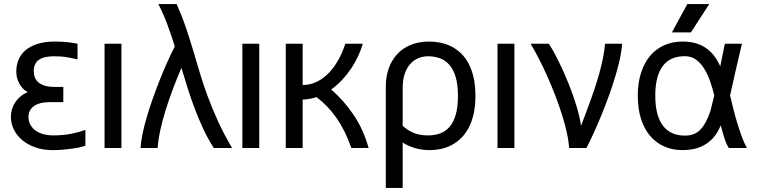

<svg xmlns="http://www.w3.org/2000/svg" viewBox="-20 -736 3769 955"><path d="M253.4 -529.3Q291 -529.3 318.6 -525.9Q346.2 -522.5 365.7 -518.6V-440.4Q339.8 -446.8 312.7 -451.4Q285.6 -456.1 248.5 -456.1Q227.1 -456.1 208.7 -452.6Q190.4 -449.2 177 -440.9Q163.6 -432.6 155.8 -418.5Q147.9 -404.3 147.9 -383.3Q147.9 -366.2 153.3 -351.6Q158.7 -336.9 170.9 -326.4Q183.1 -315.9 202.9 -309.8Q222.7 -303.7 251 -303.7H294.9V-228H229.5Q175.3 -228 148.4 -208Q121.6 -188 121.6 -155.3Q121.6 -131.8 131.8 -114.3Q142.1 -96.7 158.9 -85.2Q175.8 -73.7 197.8 -68.1Q219.7 -62.5 243.2 -62.5Q295.4 -62.5 335.4 -70.8Q375.5 -79.1 404.8 -89.8V-11.2Q393.1 -6.8 374.8 -2.9Q356.4 1 334.7 3.9Q313 6.8 289.3 8.8Q265.6 10.7 243.2 10.7Q194.3 10.7 155.8 -2.9Q117.2 -16.6 90.1 -39.6Q63 -62.5 48.6 -92.5Q34.2 -122.6 34.2 -155.3Q34.2 -173.3 39.3 -191.4Q44.4 -209.5 54.7 -225.6Q64.9 -241.7 80.6 -255.1Q96.2 -268.6 117.7 -277.8Q104 -285.2 93.5 -296.1Q83 -307.1 75.7 -320.8Q68.4 -334.5 64.7 -349.4Q61 -364.3 61 -379.9Q61 -410.6 71.8 -437.7Q82.5 -464.8 105.7 -485.1Q128.9 -505.4 165.3 -517.3Q201.7 -529.3 253.4 -529.3Z M500 0V-518.6H584V0Z M767.6 -715.8H858.4Q884.8 -657.2 903.8 -601.3Q922.9 -545.4 939.5 -489.5Q956.1 -433.6 972.9 -377Q989.7 -320.3 1011.7 -260.5Q1033.7 -200.7 1063 -136Q1092.3 -71.3 1134.3 0H1043.5Q1014.6 -44.4 991.9 -93Q969.2 -141.6 950 -192.1Q930.7 -242.7 914.3 -294.7Q897.9 -346.7 882.3 -398.4Q860.4 -347.2 840.1 -293.5Q819.8 -239.7 803.7 -187.7Q787.6 -135.7 777.1 -87.6Q766.6 -39.6 764.2 0H679.2Q680.7 -29.3 688.5 -67.9Q696.3 -106.4 709 -150.1Q721.7 -193.8 738.3 -241Q754.9 -288.1 773.2 -334.7Q791.5 -381.3 811 -424.8Q830.6 -468.3 849.6 -505.4Q831.5 -562.5 812 -615.2Q792.5 -668 767.6 -715.8Z M1185.5 0V-518.6H1269.5V0Z M1485.4 0H1401.4V-518.6H1485.4V-313Q1525.4 -313.5 1558.6 -330.6Q1591.8 -347.7 1618.2 -376Q1644.5 -404.3 1664.6 -441.2Q1684.6 -478 1697.8 -518.6H1784.7Q1775.9 -487.8 1761 -456.1Q1746.1 -424.3 1726.1 -394.5Q1706.1 -364.7 1681.2 -338.1Q1656.2 -311.5 1627.4 -291Q1690.4 -236.3 1739 -164.3Q1787.6 -92.3 1813.5 0H1727.5Q1711.4 -45.4 1692.9 -82.8Q1674.3 -120.1 1652.6 -150.9Q1630.9 -181.6 1606.4 -206.8Q1582 -231.9 1554.7 -252.9Q1537.6 -247.6 1520.5 -244.4Q1503.4 -241.2 1485.4 -240.7Z M1898.9 198.7V-305.2Q1898.9 -352.5 1912.8 -393.6Q1926.8 -434.6 1953.9 -464.8Q1981 -495.1 2021.5 -512.2Q2062 -529.3 2115.7 -529.3Q2143.1 -529.3 2170.7 -523.7Q2198.2 -518.1 2223.9 -505.4Q2249.5 -492.7 2271.5 -472.2Q2293.5 -451.7 2309.8 -421.6Q2326.2 -391.6 2335.4 -351.3Q2344.7 -311 2344.7 -259.3Q2344.7 -207.5 2335.4 -167.7Q2326.2 -127.9 2309.8 -97.9Q2293.5 -67.9 2271.5 -47.1Q2249.5 -26.4 2224.4 -13.4Q2199.2 -0.5 2172.1 5.1Q2145 10.7 2118.2 10.7Q2077.6 10.7 2043.7 0.5Q2009.8 -9.8 1982.9 -26.9V198.7ZM1982.9 -110.4Q1995.6 -98.6 2009 -89.8Q2022.5 -81.1 2037.6 -75Q2052.7 -68.8 2070.3 -65.7Q2087.9 -62.5 2108.9 -62.5Q2139.6 -62.5 2166.7 -71.5Q2193.8 -80.6 2214.1 -102.8Q2234.4 -125 2246.1 -163.1Q2257.8 -201.2 2257.8 -259.3Q2257.8 -316.4 2246.1 -354.2Q2234.4 -392.1 2214.1 -414.8Q2193.8 -437.5 2166.7 -446.8Q2139.6 -456.1 2108.9 -456.1Q2083 -456.1 2060.3 -446.5Q2037.6 -437 2020.3 -417.5Q2002.9 -397.9 1992.9 -367.9Q1982.9 -337.9 1982.9 -296.9Z M2454.6 0V-518.6H2538.6V0Z M2870.1 -110.4Q2878.9 -131.8 2886.5 -153.3Q2894 -174.8 2903.8 -200.2Q2919.9 -242.7 2934.8 -286.6Q2949.7 -330.6 2961.2 -372.3Q2972.7 -414.1 2980 -451.7Q2987.3 -489.3 2989.3 -518.6H3074.2Q3072.8 -488.3 3064.5 -448.5Q3056.2 -408.7 3042.7 -363.3Q3029.3 -317.9 3012 -269Q2994.6 -220.2 2975.3 -172.6Q2956.1 -125 2936 -80.8Q2916 -36.6 2897 0H2810.5Q2808.6 -34.7 2799.1 -77.4Q2789.6 -120.1 2774.9 -166.7Q2760.3 -213.4 2741.7 -261.5Q2723.1 -309.6 2702.6 -355.7Q2682.1 -401.9 2660.6 -443.6Q2639.2 -485.4 2619.1 -518.6H2710Q2725.1 -495.1 2741.7 -463.9Q2758.3 -432.6 2774.9 -396.7Q2791.5 -360.8 2807.1 -322.3Q2822.8 -283.7 2835.4 -246.1Q2848.1 -208.5 2857.2 -173.8Q2866.2 -139.2 2870.1 -110.4Z M3562.5 -406.2Q3568.4 -433.6 3574.2 -464.4Q3580.1 -495.1 3585.4 -518.6H3670.4Q3652.3 -444.3 3638.2 -380.9Q3624 -317.4 3611.3 -261.2Q3619.1 -228 3627.7 -194.1Q3636.2 -160.2 3646.2 -127Q3656.2 -93.8 3667.7 -61.5Q3679.2 -29.3 3694.8 0H3605Q3592.3 -20 3582.5 -51Q3572.8 -82 3564.9 -112.8Q3550.3 -76.2 3529.1 -52.2Q3507.8 -28.3 3482.9 -14.4Q3458 -0.5 3430.4 5.1Q3402.8 10.7 3375 10.7Q3323.7 10.7 3282.5 -8.1Q3241.2 -26.9 3212.2 -61.8Q3183.1 -96.7 3167.7 -146.7Q3152.3 -196.8 3152.3 -259.3Q3152.3 -323.7 3168.5 -373.8Q3184.6 -423.8 3213.9 -458.5Q3243.2 -493.2 3284.2 -511.2Q3325.2 -529.3 3375 -529.3Q3411.6 -529.3 3440.9 -520.8Q3470.2 -512.2 3492.9 -496.1Q3515.6 -480 3532.7 -457.3Q3549.8 -434.6 3562.5 -406.2ZM3386.2 -456.5Q3312.5 -456.5 3275.9 -406.5Q3239.3 -356.4 3239.3 -260.3Q3239.3 -209.5 3249.3 -171.9Q3259.3 -134.3 3278.1 -109.9Q3296.9 -85.4 3324.2 -73.5Q3351.6 -61.5 3386.2 -61.5Q3410.6 -61.5 3429.4 -68.6Q3448.2 -75.7 3462.9 -90.6Q3477.5 -105.5 3490.2 -128.7Q3502.9 -151.9 3513.7 -184.1L3532.7 -261.2Q3523.4 -300.3 3510.7 -335.7Q3498 -371.1 3480.5 -397.9Q3462.9 -424.8 3440.2 -440.7Q3417.5 -456.5 3386.2 -456.5ZM3398.9 -715.8H3507.8L3416.5 -574.7H3321.8Z"/></svg>

Font: Arian AMU
Style: Regular
Weight: 400
Designer: Ruben Hakobyan (Tarumian)
Foundry: Ruben Hakobyan (Tarumian)
Version: Version 4.003